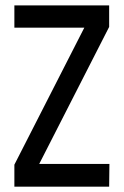

<svg xmlns="http://www.w3.org/2000/svg" viewBox="-20 -704 467 724"><path d="M34.2 0V-83L297.9 -599.6H34.2V-683.6H391.6V-602.5L127.9 -85.9H392.6L391.6 0Z"/></svg>

Font: Post No Bills Colombo SemiBold
Style: Regular
Weight: 600
Designer: Kosala Senevirathne, Siva Puranthara, Lasantha Premarathna, Tharique Azeez
Foundry: Mooniak
Version: Version 1.220 ; ttfautohint (v1.6)